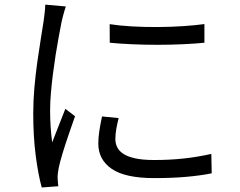

<svg xmlns="http://www.w3.org/2000/svg" viewBox="-20 -780 1040 833"><path d="M455.8 -675.2Q496.9 -668.6 551.6 -665.5Q606.3 -662.4 664.7 -662.7Q723.1 -663.1 776.4 -666.7Q829.8 -670.4 866.9 -675.6V-594.6Q827.1 -590.6 773.5 -588.1Q720 -585.6 662.6 -585.6Q605.2 -585.6 551.1 -588.1Q497 -590.6 456.2 -594.6ZM494.8 -267.7Q487.9 -240.6 484.2 -218.7Q480.5 -196.7 480.5 -176.1Q480.5 -158.9 487.9 -142.6Q495.3 -126.3 513.8 -113.5Q532.4 -100.7 565.1 -93.3Q597.9 -85.8 649 -85.8Q716.6 -85.8 776.7 -92.3Q836.7 -98.8 896.8 -112.2L898.5 -28.1Q852 -18.5 789.5 -12.9Q727 -7.3 649 -7.3Q523.4 -7.3 465 -47.2Q406.5 -87.1 406.5 -157.3Q406.5 -182 410.7 -210.4Q414.9 -238.9 422.6 -274.8ZM265.5 -752Q262.7 -744.1 259.1 -731.6Q255.6 -719.2 252.4 -706.8Q249.2 -694.4 247.2 -685.4Q241.8 -657.2 234.9 -620.6Q228 -584.1 221.5 -542.6Q215 -501.1 209.6 -458.5Q204.2 -415.9 200.8 -375.8Q197.4 -335.7 197.4 -301.6Q197.4 -265.4 199.5 -232.3Q201.7 -199.2 206.3 -162.1Q215.2 -184.6 225.3 -210.6Q235.5 -236.7 245.6 -262.3Q255.8 -287.9 263.6 -308L305.5 -275.6Q293 -240.4 278.2 -197.2Q263.4 -154 251.4 -114.6Q239.5 -75.3 234.7 -51.6Q232.7 -41.2 231 -28.3Q229.4 -15.4 230 -6.6Q230.6 0.8 231.2 10.5Q231.8 20.3 232.8 28L161.1 33.4Q146.1 -20.3 135.1 -103.6Q124.2 -186.9 124.2 -288.3Q124.2 -343.5 129.3 -400.9Q134.4 -458.3 142.1 -512.7Q149.8 -567.1 157.2 -612.5Q164.6 -658 169.3 -689Q171.6 -706.5 173.8 -725Q176 -743.5 176.4 -759.9Z"/></svg>

Font: Noto Sans KR Thin
Style: Regular
Weight: 100
Designer: Ryoko NISHIZUKA 西塚涼子 (kana, bopomofo & ideographs); Paul D. Hunt (Latin, Greek & Cyrillic); Sandoll Communications 산돌커뮤니
Foundry: Adobe
Version: Version 2.004-H2;hotconv 1.0.118;makeotfexe 2.5.65603